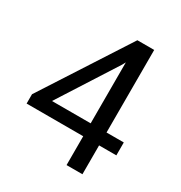

<svg xmlns="http://www.w3.org/2000/svg" viewBox="-167 -831 897 951"><g transform="rotate(30 281.0 -355.5)"><path d="M440.4 -238.8H539.1V-165H440.4V0H349.6V-165H25.9V-218.3L344.2 -710.9H440.4ZM128.4 -238.8H349.6V-587.4L338.9 -567.9Z"/></g></svg>

Font: Roboto-ThirdPerson-AD3FC
Style: ThirdPerson-AD3FC
Weight: 400
Designer: Google
Version: Version 2.137; 2017